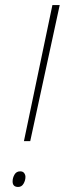

<svg xmlns="http://www.w3.org/2000/svg" viewBox="-20 -734 257 762"><path d="M75 -174 188 -714H217L100 -174ZM52 8Q30 8 30 -14Q30 -28 37.5 -41Q45 -54 60 -54Q71 -54 76 -47Q81 -40 81 -32Q81 -18 73.5 -5Q66 8 52 8Z"/></svg>

Font: Noto Sans Disp Thin
Style: Italic
Weight: 100
Italic angle: -12°
Designer: Monotype Design Team
Foundry: Monotype Imaging Inc.
Version: Version 2.000;GOOG;noto-source:20170915:90ef993387c0